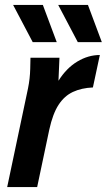

<svg xmlns="http://www.w3.org/2000/svg" viewBox="-20 -755 431 775"><path d="M9 0 93 -398Q101 -437 102 -477L103 -522H220L216 -429Q248 -480 292 -506.5Q336 -533 383 -533L355 -402Q309 -400 274.5 -384Q240 -368 216.5 -332Q193 -296 179 -232L130 0ZM33 -735H153L209 -585H112ZM215 -735H335L391 -585H294Z"/></svg>

Font: Radio Canada Condensed SemiBold
Style: Italic
Weight: 600
Width: 3
Italic angle: -12°
Designer: Charles Daoud, Etienne Aubert Bonn, Alexandre Saumier Demers, Jacques Le Bailly
Foundry: Radio-Canada
Version: Version 2.104; ttfautohint (v1.8.4.7-5d5b);gftools[0.9.28.de